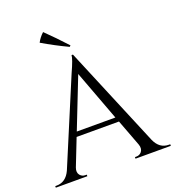

<svg xmlns="http://www.w3.org/2000/svg" viewBox="-169 -1026 1049 1150"><g transform="rotate(-20 355.5 -451.0)"><path d="M356 -764Q275 -802 195 -849Q209 -877 236 -902Q299 -841 363 -771ZM626 -73Q654 -10 714 -10H722V0H497V-10H506Q527 -10 540 -26Q554 -45 544 -73L480 -243H210L143 -72Q133 -44 147 -26Q160 -10 181 -10H190V0H-11V-10H-2Q57 -10 86 -73L312 -611Q349 -692 349 -714H358ZM468 -273 348 -594 222 -273Z"/></g></svg>

Font: Cinzel(RUS BY LYAJKA)
Style: Regular
Weight: 400
Designer: Natanael Gama
Version: Version 1.001;PS 001.001;hotconv 1.0.56;makeotf.lib2.0.21325